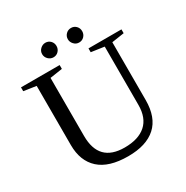

<svg xmlns="http://www.w3.org/2000/svg" viewBox="-184 -963 1090 1126"><g transform="rotate(-30 361.0 -400.0)"><path d="M565.9 -616.2 478 -628.9V-654.8H701.2V-628.9L617.2 -616.2V-225.1Q617.2 -107.4 552.5 -48.8Q487.8 9.8 364.7 9.8Q234.4 9.8 169.7 -49.1Q105 -107.9 105 -215.8V-616.2L21 -628.9V-654.8H282.7V-628.9L198.7 -616.2V-223.1Q198.7 -44.9 372.1 -44.9Q465.8 -44.9 515.9 -89.4Q565.9 -133.8 565.9 -221.2ZM496.6 -761.2Q496.6 -740.7 482.9 -726.3Q469.2 -711.9 448.7 -711.9Q428.2 -711.9 414.1 -727.1Q399.9 -742.2 399.9 -761.2Q399.9 -781.7 414.1 -795.9Q428.2 -810.1 448.7 -810.1Q469.2 -810.1 482.9 -795.9Q496.6 -781.7 496.6 -761.2ZM322.8 -761.2Q322.8 -740.7 309.1 -726.3Q295.4 -711.9 274.9 -711.9Q254.9 -711.9 240.2 -726.6Q225.6 -741.2 225.6 -761.2Q225.6 -781.7 240.7 -795.9Q255.9 -810.1 274.9 -810.1Q295.4 -810.1 309.1 -795.9Q322.8 -781.7 322.8 -761.2Z"/></g></svg>

Font: Tinos
Style: Regular
Weight: 400
Designer: Steve Matteson
Foundry: Monotype Imaging Inc.
Version: Version 1.23